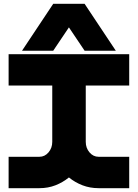

<svg xmlns="http://www.w3.org/2000/svg" viewBox="-20 -983 720 1003"><path d="M25 -164H186Q214 -164 233.5 -187Q253 -210 253 -242V-536H25V-700H655V-536H428V-242Q428 -210 447.5 -187Q467 -164 495 -164H655V0H495Q450 0 411 -15Q372 -30 340 -56Q308 -30 269.5 -15Q231 0 186 0H25ZM95 -718 258 -963H422L585 -718H422L340 -840L258 -718Z"/></svg>

Font: Aoudax Cyrillic
Style: Regular
Weight: 400
Designer: William Zhang
Foundry: William Zhang
Version: Version 1.00 June 4, 2021, initial release